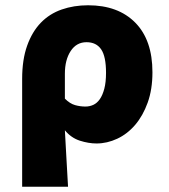

<svg xmlns="http://www.w3.org/2000/svg" viewBox="-20 -532 640 728"><path d="M64 176V-233Q64 -306 83 -359Q102 -412 135 -446Q168 -480 214 -496Q260 -512 314 -512Q428 -512 493 -446Q558 -380 558 -258Q558 -193 540 -143Q522 -93 492.5 -58.5Q463 -24 424.5 -6Q386 12 346 12Q316 12 283 1.5Q250 -9 226 -38Q229 16 232 70.5Q235 125 238 176ZM304 -128Q320 -128 334 -134.5Q348 -141 358.5 -156Q369 -171 375.5 -195.5Q382 -220 382 -256Q382 -318 363.5 -345Q345 -372 308 -372Q270 -372 248 -338.5Q226 -305 226 -252V-158Q245 -139 264.5 -133.5Q284 -128 304 -128Z"/></svg>

Font: Source Code Pro Black
Style: Regular
Weight: 900
Monospace: yes
Designer: Paul D. Hunt, Teo Tuominen
Foundry: Adobe Systems Incorporated
Version: Version 2.030;PS 1.000;hotconv 16.6.51;makeotf.lib2.5.65220